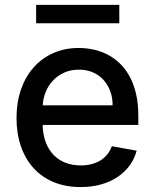

<svg xmlns="http://www.w3.org/2000/svg" viewBox="-20 -747 627 778"><path d="M46.9 -269.2Q46.9 -332 65 -384.2Q83.1 -436.4 116.1 -473.7Q149.1 -511 195.7 -531.8Q242.2 -552.6 299 -552.6Q329.9 -552.6 359.7 -546Q389.6 -539.4 416.5 -525.4Q443.5 -511.4 466.1 -489.5Q488.6 -467.7 505.3 -437.1Q522 -406.6 531.2 -367.2Q540.5 -327.8 540.5 -278.4V-240.8H152.7Q153.8 -201.3 165.3 -170.8Q176.8 -140.3 197.1 -119.3Q217.3 -98.4 245.4 -87.5Q273.4 -76.7 307.5 -76.7Q353 -76.7 385.8 -96.2Q418.7 -115.8 433.2 -154.5L533.7 -136.4Q524.9 -103 504.8 -75.8Q484.7 -48.7 455.6 -29.3Q426.5 -9.9 388.8 0.5Q351.2 11 306.5 11Q246.1 11 198 -8.9Q149.9 -28.8 116.3 -65.5Q82.7 -102.3 64.8 -153.9Q46.9 -205.6 46.9 -269.2ZM436.4 -320.3Q436.4 -351.6 426.5 -378Q416.5 -404.5 398.8 -423.8Q381 -443.2 355.8 -454Q330.6 -464.8 299.7 -464.8Q267.4 -464.8 240.9 -453.1Q214.5 -441.4 195.5 -421.5Q176.5 -401.6 165.7 -375.5Q154.8 -349.4 153.1 -320.3ZM126.4 -652.7V-727.3H463.4V-652.7Z"/></svg>

Font: Cannonade Med
Style: Regular
Weight: 500
Designer: Rasmus Andersson
Foundry: rsms
Version: Version 3.012;git-f93a4a705